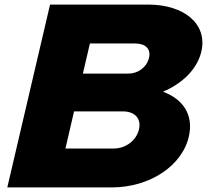

<svg xmlns="http://www.w3.org/2000/svg" viewBox="-20 -820 914 840"><path d="M342.6 -498 373.3 -629.7H571.3C616.8 -629.7 641.6 -605.9 631.7 -566.3C621.8 -525.7 584.2 -498 541.6 -498ZM266.3 -170.3 304 -332.7H516.8C569.3 -332.7 599 -302 588.1 -254.5C577.2 -206.9 531.7 -170.3 478.2 -170.3ZM11.9 0H468.3C636.6 0 779.2 -96 806.9 -225.7C826.7 -317.8 781.2 -386.1 693.1 -418.8C775.2 -453.5 840.6 -513.9 860.4 -592.1C890.1 -714.9 786.1 -800 627.7 -800H199Z"/></svg>

Font: Calandify
Style: Semi Bold Italic
Weight: 700
Italic angle: -12°
Designer: Larry Fischer
Foundry: Larry Fischer
Version: Version 1.0; ttfautohint (v1.8.4.7-5d5b)